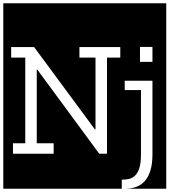

<svg xmlns="http://www.w3.org/2000/svg" viewBox="-32 -937 1033 1170"><path d="M-12 -917H981V213H737Q772 212 801.5 200.5Q831 189 852 164.5Q873 140 885 100.5Q897 61 897 4V-445H728V-388H827V4Q827 58 816.5 89Q806 120 789 135Q772 150 751.5 154Q731 158 710 158V213H-12ZM701 -586V-650H452V-586H550V-149H546L176 -650H36V-586H122V-64H47V0H295V-64H192V-512H196L573 0H620V-586ZM821 -560H897V-651H821Z"/></svg>

Font: Zilla Slab Regular Highlight
Style: Regular
Weight: 410
Designer: Typotheque Type Foundry
Foundry: Typotheque type foundry
Version: Version 1.0; 2017